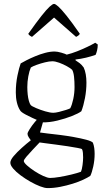

<svg xmlns="http://www.w3.org/2000/svg" viewBox="-20 -764 532 984"><path d="M224 200Q209 200 185.5 191Q162 182 135.5 167Q109 152 85.5 134.5Q62 117 47.5 100Q33 83 33 70Q33 56 50 36Q67 16 91.5 -6Q116 -28 138 -45Q134 -50 127.5 -60Q121 -70 121 -78Q121 -85 132.5 -103Q144 -121 158.5 -138.5Q173 -156 182 -163L205 -155L185 -85Q195 -83 223 -80Q251 -77 287 -72.5Q323 -68 359 -61.5Q395 -55 421.5 -48Q448 -41 456 -33Q461 -20 463 -5.5Q465 9 465 25Q465 57 458 89Q451 121 443 137Q430 146 406.5 157Q383 168 352.5 177.5Q322 187 289 193.5Q256 200 224 200ZM237 148Q255 148 285 143Q315 138 346 130.5Q377 123 395 116Q400 105 403 82Q406 59 406 43Q406 33 405 20Q404 7 400 0Q398 -2 377 -6Q356 -10 326.5 -14.5Q297 -19 266 -23Q235 -27 212 -30Q189 -33 183 -34Q166 -16 147 4Q128 24 115 39.5Q102 55 102 61Q102 69 118 83.5Q134 98 157 113Q180 128 202 138Q224 148 237 148ZM197 -137Q167 -150 146.5 -159.5Q126 -169 113 -176Q100 -183 92.5 -188.5Q85 -194 82 -200Q72 -216 66.5 -239Q61 -262 61 -290Q61 -336 69.5 -377Q78 -418 86 -439Q96 -445 115.5 -455Q135 -465 160 -475.5Q185 -486 211 -493Q237 -500 260 -500Q274 -500 294.5 -494Q315 -488 322 -484Q347 -490 375 -501Q403 -512 428 -524Q453 -536 468 -545L481 -536Q481 -520 477.5 -505.5Q474 -491 470 -483Q448 -475 421 -468.5Q394 -462 367 -459V-455Q378 -448 388 -440.5Q398 -433 409 -418Q416 -403 419.5 -383Q423 -363 423 -341Q423 -301 415.5 -261.5Q408 -222 397 -194Q383 -183 349 -169.5Q315 -156 274 -146Q233 -136 197 -137ZM253 -186Q264 -186 282.5 -190.5Q301 -195 318 -200.5Q335 -206 340 -209Q349 -226 355.5 -256.5Q362 -287 362 -318Q362 -347 359.5 -370Q357 -393 350 -406Q342 -414 323 -424.5Q304 -435 283.5 -442.5Q263 -450 248 -450Q233 -450 210.5 -444.5Q188 -439 167.5 -431.5Q147 -424 138 -418Q130 -400 125 -372.5Q120 -345 120 -318Q120 -298 122 -279.5Q124 -261 128 -247Q132 -233 137 -226Q142 -220 164 -210.5Q186 -201 211.5 -193.5Q237 -186 253 -186ZM144 -575Q134 -580 130 -584Q126 -588 125 -591Q166 -649 192.5 -682.5Q219 -716 234.5 -730Q250 -744 257 -744Q264 -744 279.5 -730Q295 -716 321.5 -683Q348 -650 389 -591Q388 -588 384 -584Q380 -580 370 -575L257 -674Z"/></svg>

Font: Texturina Medium 12pt Thin
Style: Regular
Weight: 250
Version: Version 1.002